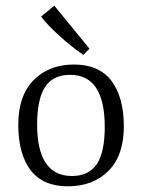

<svg xmlns="http://www.w3.org/2000/svg" viewBox="-20 -654 505 682"><path d="M172.9 -633.8 297.9 -481 275.9 -459Q233.9 -487.8 189.9 -527.8Q146 -567.9 126 -595.2ZM99.6 -369.6Q154.3 -424.8 243.2 -424.8Q332 -424.8 376 -366.7Q419.9 -308.1 419.9 -205.1Q419.9 -102.1 365.2 -46.9Q310.5 7.8 221.2 7.8Q132.3 7.8 88.4 -49.8Q44.9 -107.9 44.9 -210.9Q44.9 -314 99.6 -369.6ZM352.1 -203.1Q352.1 -388.2 229 -388.2Q168.9 -388.2 140.6 -345.7Q112.3 -303.2 111.8 -212.9Q111.8 -28.8 235.8 -28.8Q294.9 -28.8 323.7 -70.8Q352.1 -113.3 352.1 -203.1Z"/></svg>

Font: Yrsa-Light
Style: Regular
Weight: 300
Designer: Anna Giedrys (Yrsa+Rasa design), David Brezina (Yrsa art-direction, Rasa art-direction, design)
Foundry: Rosetta Type Foundry
Version: Version 1.001;PS 1.1;hotconv 1.0.88;makeotf.lib2.5.647800